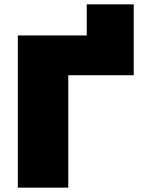

<svg xmlns="http://www.w3.org/2000/svg" viewBox="-20 -863 651 883"><path d="M62 0V-700H379V-843H595V-517H294V0Z"/></svg>

Font: MOST Montserrat Black
Style: Regular
Weight: 900
Designer: Julieta Ulanovsky
Foundry: Julieta Ulanovsky
Version: Version 8.000;March 11, 2024;FontCreator 15.0.0.2926 64-bit